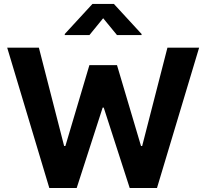

<svg xmlns="http://www.w3.org/2000/svg" viewBox="-20 -947 1039 967"><path d="M16.2 -707H175.8L303 -211.6H309.3L430.3 -619.1H569.2L690.2 -211.6H696L823.3 -707H982.9L770.6 0H633.3L502.4 -405.2H497.1L366.2 0H228.4ZM499.6 -855.2 430.5 -770.5H306.2V-775.8L445.5 -927.1H553.7L693 -775.8V-770.5H569.1Z"/></svg>

Font: Pretendard GOV Variable
Style: Regular
Weight: 400
Designer: Base glyphs from Inter by Rasmus Andersson; Hangul glyphs from Noto Sans CJK(Source Han Sans) by Jang Soo-young and Kang
Foundry: Kil Hyung-jin
Version: Version 1.307;Glyphs 3.2 (3192)